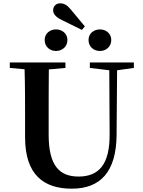

<svg xmlns="http://www.w3.org/2000/svg" viewBox="-20 -1117 858 1156"><path d="M355 -995 473 -937 491 -958 407 -1059C384 -1087 366 -1097 342 -1097C317 -1097 300 -1079 300 -1055C300 -1035 313 -1015 355 -995ZM317 -810C353 -810 386 -835 386 -876C386 -916 353 -940 317 -940C281 -940 249 -916 249 -876C249 -835 281 -810 317 -810ZM582 -810C617 -810 650 -835 650 -876C650 -916 617 -940 582 -940C545 -940 513 -916 513 -876C513 -835 545 -810 582 -810ZM521 -708 638 -694 640 -312C642 -128 576 -54 453 -54C337 -54 273 -121 273 -305V-401C273 -501 273 -600 274 -699L374 -708V-741H39V-708L128 -700C131 -600 131 -500 131 -401V-290C131 -63 245 19 412 19C585 19 680 -83 682 -304L685 -694L786 -708V-741H521Z"/></svg>

Font: Noto Serif SC
Style: Bold
Weight: 700
Designer: Ryoko NISHIZUKA 西塚涼子 (kana & ideographs); Frank Grießhammer (Latin, Greek & Cyrillic); Wenlong ZHANG 张文龙 (bopomofo); San
Foundry: Adobe
Version: Version 2.001;hotconv 1.1.0;makeotfexe 2.6.0